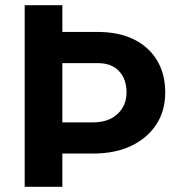

<svg xmlns="http://www.w3.org/2000/svg" viewBox="-20 -719 690 739"><path d="M179 -128V-248H338Q398 -248 432.5 -280.5Q467 -313 467 -363Q467 -415 438 -445.5Q409 -476 357 -476H179V-596H357Q437 -596 495 -567.5Q553 -539 584.5 -486.5Q616 -434 616 -363Q616 -293 582 -240.5Q548 -188 486 -158Q424 -128 338 -128ZM75 0V-699H220V0Z"/></svg>

Font: Azeret Mono SemiBold
Style: Regular
Weight: 600
Designer: Martin Vácha
Foundry: Displaay
Version: Version 1.002